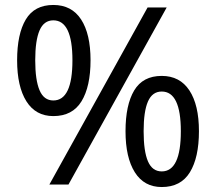

<svg xmlns="http://www.w3.org/2000/svg" viewBox="-20 -744 871 774"><path d="M195 -724Q269 -724 307 -665.5Q345 -607 345 -501Q345 -395 308.5 -335.5Q272 -276 195 -276Q124 -276 86.5 -335.5Q49 -395 49 -501Q49 -607 84 -665.5Q119 -724 195 -724ZM652 -714 256 0H179L575 -714ZM195 -662Q157 -662 139.5 -621.5Q122 -581 122 -501Q122 -421 139.5 -380Q157 -339 195 -339Q272 -339 272 -501Q272 -662 195 -662ZM632 -438Q705 -438 743.5 -379.5Q782 -321 782 -215Q782 -109 745.5 -49.5Q709 10 632 10Q561 10 523.5 -49.5Q486 -109 486 -215Q486 -321 521 -379.5Q556 -438 632 -438ZM632 -375Q594 -375 576.5 -335Q559 -295 559 -215Q559 -134 576.5 -93.5Q594 -53 632 -53Q709 -53 709 -215Q709 -375 632 -375Z"/></svg>

Font: Noto Sans Tai Le
Style: Regular
Weight: 400
Designer: Monotype Design Team
Foundry: Monotype Imaging Inc.
Version: Version 2.002; ttfautohint (v1.8.4.7-5d5b)